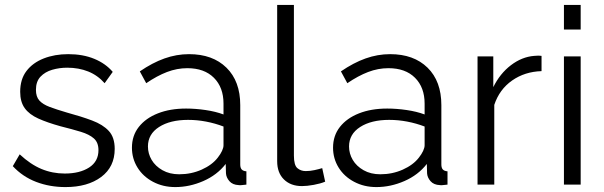

<svg xmlns="http://www.w3.org/2000/svg" viewBox="-20 -750 2454 780"><path d="M246 10Q182 10 127 -11Q72 -32 32 -75L60 -123Q104 -82 148.5 -63.5Q193 -45 243 -45Q304 -45 342 -69.5Q380 -94 380 -140Q380 -171 361.5 -187.5Q343 -204 308.5 -214.5Q274 -225 226 -237Q172 -252 135.5 -268.5Q99 -285 80.5 -310.5Q62 -336 62 -377Q62 -428 87.5 -461.5Q113 -495 157.5 -512.5Q202 -530 257 -530Q317 -530 363 -511Q409 -492 438 -458L405 -412Q377 -444 338.5 -459.5Q300 -475 253 -475Q221 -475 192 -466.5Q163 -458 144.5 -438.5Q126 -419 126 -385Q126 -357 140 -341.5Q154 -326 182 -315.5Q210 -305 251 -293Q310 -277 354 -260.5Q398 -244 422 -218Q446 -192 446 -145Q446 -72 391 -31Q336 10 246 10Z M516 -150Q516 -199 544 -234.5Q572 -270 621.5 -289.5Q671 -309 736 -309Q774 -309 815 -303Q856 -297 888 -285V-329Q888 -395 849 -434Q810 -473 741 -473Q699 -473 658.5 -457.5Q618 -442 574 -412L548 -460Q599 -495 648 -512.5Q697 -530 748 -530Q844 -530 900 -475Q956 -420 956 -323V-82Q956 -68 962 -61.5Q968 -55 981 -54V0Q970 1 962 2Q954 3 950 2Q925 1 912 -14Q899 -29 898 -46L897 -84Q862 -39 806 -14.5Q750 10 692 10Q642 10 601.5 -11.5Q561 -33 538.5 -69.5Q516 -106 516 -150ZM865 -110Q876 -124 882 -137Q888 -150 888 -160V-236Q854 -249 817.5 -256Q781 -263 744 -263Q671 -263 626 -234Q581 -205 581 -155Q581 -126 596 -100.5Q611 -75 640 -58.5Q669 -42 708 -42Q757 -42 799.5 -61Q842 -80 865 -110Z M1106 -730H1174V-118Q1174 -79 1188 -67Q1202 -55 1222 -55Q1240 -55 1258 -59Q1276 -63 1289 -67L1301 -12Q1282 -4 1254.5 1Q1227 6 1207 6Q1161 6 1133.5 -21Q1106 -48 1106 -95Z M1333 -150Q1333 -199 1361 -234.5Q1389 -270 1438.5 -289.5Q1488 -309 1553 -309Q1591 -309 1632 -303Q1673 -297 1705 -285V-329Q1705 -395 1666 -434Q1627 -473 1558 -473Q1516 -473 1475.5 -457.5Q1435 -442 1391 -412L1365 -460Q1416 -495 1465 -512.5Q1514 -530 1565 -530Q1661 -530 1717 -475Q1773 -420 1773 -323V-82Q1773 -68 1779 -61.5Q1785 -55 1798 -54V0Q1787 1 1779 2Q1771 3 1767 2Q1742 1 1729 -14Q1716 -29 1715 -46L1714 -84Q1679 -39 1623 -14.5Q1567 10 1509 10Q1459 10 1418.5 -11.5Q1378 -33 1355.5 -69.5Q1333 -106 1333 -150ZM1682 -110Q1693 -124 1699 -137Q1705 -150 1705 -160V-236Q1671 -249 1634.5 -256Q1598 -263 1561 -263Q1488 -263 1443 -234Q1398 -205 1398 -155Q1398 -126 1413 -100.5Q1428 -75 1457 -58.5Q1486 -42 1525 -42Q1574 -42 1616.5 -61Q1659 -80 1682 -110Z M2180 -461Q2112 -459 2060.5 -423Q2009 -387 1988 -324V0H1920V-521H1984V-396Q2011 -451 2055.5 -485Q2100 -519 2150 -523Q2160 -524 2167.5 -524Q2175 -524 2180 -523Z M2271 0V-521H2339V0ZM2271 -630V-730H2339V-630Z"/></svg>

Font: Raleway Thin
Style: Regular
Weight: 400
Version: Version 4.026